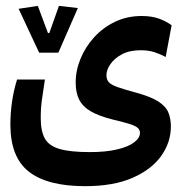

<svg xmlns="http://www.w3.org/2000/svg" viewBox="-20 -454 626 649"><path d="M267.6 175.3Q140.6 175.3 77.9 126.5Q15.1 77.6 15.1 -32.7Q15.1 -70.3 20.3 -107.7Q25.4 -145 37.6 -185.1H131.8Q125.5 -143.6 121.6 -116Q117.7 -88.4 117.7 -55.2Q117.7 -10.7 131.6 14.2Q145.5 39.1 181.6 49.6Q217.8 60.1 283.2 60.1Q338.4 60.1 376.2 51Q414.1 42 433.6 27.1Q453.1 12.2 453.1 -4.9Q453.1 -15.1 445.3 -22Q437.5 -28.8 418.2 -34.9Q398.9 -41 363.8 -49.3Q315.9 -61 288.1 -76.9Q260.3 -92.8 248 -116.5Q235.8 -140.1 235.8 -174.8Q235.8 -215.8 252.2 -255.6Q268.6 -295.4 298.3 -328.1Q328.1 -360.8 368.9 -380.4Q409.7 -399.9 458.5 -399.9Q492.2 -399.9 516.4 -391.4Q540.5 -382.8 560.1 -368.7L540 -261.2Q522.5 -271 502.2 -277.6Q481.9 -284.2 455.6 -284.2Q418 -284.2 392.3 -270.5Q366.7 -256.8 353.3 -237.3Q339.8 -217.8 339.8 -199.7Q339.8 -185.1 347.7 -176.3Q355.5 -167.5 376.5 -159.9Q397.5 -152.3 439 -141.1Q489.3 -127.4 514.9 -111.1Q540.5 -94.7 549.1 -73.7Q557.6 -52.7 557.6 -26.4Q557.6 26.9 525.1 72.8Q492.7 118.7 428.2 147Q363.8 175.3 267.6 175.3ZM112.3 -275.9 43 -424.3 107.9 -434.1 142.1 -342.3H149.9L163.1 -310.1H135.3L179.2 -434.1L243.2 -426.8L177.2 -275.9Z"/></svg>

Font: Cascadia Code Medium
Style: Regular
Weight: 500
Monospace: yes
Designer: Aaron Bell
Foundry: Saja Typeworks
Version: Version 2407.024